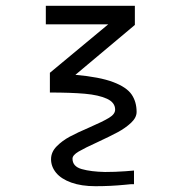

<svg xmlns="http://www.w3.org/2000/svg" viewBox="-20 -535 640 662"><path d="M138 -515H445V-449L240 -277Q324 -269.5 370.2 -252Q416.5 -234.5 433.8 -209.2Q451 -184 451 -149Q451 -129.5 431.8 -111.5Q412.5 -93.5 386 -79.2Q359.5 -65 316.5 -45Q272.5 -25 251.2 -12.5Q230 0 230 12Q230 39 261.8 48Q293.5 57 342 58Q376.5 58 411.5 55.5L442 53V100Q432.5 99.5 411.5 102Q361.5 107 309 107Q260.5 107 225.8 94.5Q191 82 173.5 60.8Q156 39.5 156 14Q156 -10.5 175 -30Q194 -49.5 220.5 -63.8Q247 -78 289 -96Q335 -116 356 -128.8Q377 -141.5 377 -157Q377 -181.5 348.8 -194.5Q320.5 -207.5 272.5 -211.8Q224.5 -216 152 -216V-284L353 -451H138Z"/></svg>

Font: JuliaMono Light
Style: Regular
Weight: 300
Monospace: yes
Designer: cormullion
Foundry: corm
Version: Version 0.054; ttfautohint (v1.8.4)